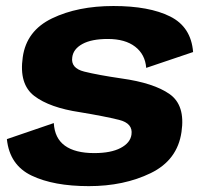

<svg xmlns="http://www.w3.org/2000/svg" viewBox="-20 -618 695 642"><path d="M277 4.4Q394.4 4.4 483.9 -39.1Q573.5 -82.6 586.9 -177Q600.1 -266.1 547.1 -303.4Q494.1 -340.7 385.4 -355.8Q307.4 -367.2 261.7 -378.6Q216 -390 221.6 -426.5Q225.1 -454.3 255.7 -471Q286.2 -487.7 340.5 -487.7Q398.5 -487.7 431.9 -461.9Q465.4 -436.1 468.9 -391L625.7 -444Q619 -528 548.9 -562.9Q478.8 -597.9 359.3 -597.9Q239.8 -597.9 154.1 -556.6Q68.4 -515.3 56.1 -426.9Q43 -336.6 94.6 -297.2Q146.1 -257.9 247.7 -242.8Q330.1 -229.1 377.7 -217.3Q425.3 -205.6 419.6 -167.8Q415.7 -140.2 383.3 -123.2Q351 -106.1 295 -106.1Q231.4 -106.1 197 -130.9Q162.7 -155.7 159.9 -206.5L3 -152.8Q12 -66 85.8 -30.8Q159.5 4.4 277 4.4Z"/></svg>

Font: Anybody Thin
Style: Italic
Weight: 100
Italic angle: -10°
Designer: Tyler Finck
Foundry: Etcetera Type Company
Version: Version 1.114;gftools[0.9.25]